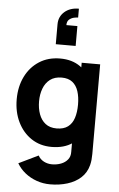

<svg xmlns="http://www.w3.org/2000/svg" viewBox="-70 -931 764 1232"><g transform="rotate(5 312.0 -314.5)"><path d="M387 -884V-827Q379 -827 362 -823.8Q345 -820.5 330.5 -808.8Q316 -797 316 -772H387V-644H259V-772Q259 -821.5 294.5 -852.8Q330 -884 387 -884ZM301 255Q255 255 213.5 240.2Q172 225.5 139.2 199.2Q106.5 173 86 138L212 77Q225 101 249.2 113.5Q273.5 126 302 126Q332.5 126 359.5 115.8Q386.5 105.5 402.8 85.2Q419 65 418 35V-122H435V-540H554V37Q554 57 552.2 74.8Q550.5 92.5 546 110Q533 159.5 497.8 191.5Q462.5 223.5 411.5 239.2Q360.5 255 301 255ZM289 15Q214.5 15 158.5 -22.5Q102.5 -60 71.2 -124.5Q40 -189 40 -270Q40 -352.5 71.8 -416.8Q103.5 -481 161 -518Q218.5 -555 296 -555Q373 -555 425.5 -517.5Q478 -480 505 -415.5Q532 -351 532 -270Q532 -189 504.8 -124.5Q477.5 -60 423.5 -22.5Q369.5 15 289 15ZM311 -106Q356.5 -106 383.8 -126.5Q411 -147 423 -184Q435 -221 435 -270Q435 -319 423 -356Q411 -393 384.8 -413.5Q358.5 -434 316 -434Q270.5 -434 241.2 -411.8Q212 -389.5 198 -352.2Q184 -315 184 -270Q184 -224.5 197.5 -187.2Q211 -150 239 -128Q267 -106 311 -106Z"/></g></svg>

Font: Manrope ExtraLight ExtraBold
Style: Regular
Weight: 800
Version: Version 4.504